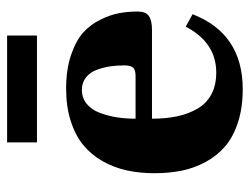

<svg xmlns="http://www.w3.org/2000/svg" viewBox="-104 -610 726 559"><g transform="rotate(-90 259.5 -331.0)"><path d="M192.9 -299.8H316.9Q334.5 -299.8 341.3 -306.6Q348.1 -313.5 348.1 -333Q348.1 -353.5 345.5 -372.6Q342.8 -391.6 335.7 -411.6Q328.6 -431.6 313.5 -443.8Q298.3 -456.1 276.9 -456.1Q253.4 -456.1 236.3 -442.1Q219.2 -428.2 210.2 -404.5Q201.2 -380.9 197 -354.7Q192.9 -328.6 192.9 -299.8ZM34.2 -245.1Q34.2 -288.6 42.5 -325.9Q50.8 -363.3 69.3 -396Q87.9 -428.7 116 -451.9Q144 -475.1 186 -488.5Q228 -502 280.8 -502Q335.9 -502 377.9 -487.8Q419.9 -473.6 443.4 -452.6Q466.8 -431.6 481.2 -402.3Q495.6 -373 500.2 -347.4Q504.9 -321.8 504.9 -293.9Q504.9 -270.5 492.2 -261.2Q479.5 -252 451.2 -252H192.9Q192.9 -210.9 200 -178.2Q207 -145.5 222.2 -119.4Q237.3 -93.3 263.9 -79.1Q290.5 -64.9 327.1 -64.9Q414.6 -64.9 460.9 -153.8L497.1 -133.8Q440.4 12.2 278.8 12.2Q224.6 12.2 182.1 -1.7Q139.6 -15.6 112.3 -39.1Q85 -62.5 66.9 -95.9Q48.8 -129.4 41.5 -166Q34.2 -202.6 34.2 -245.1ZM124 -586.9V-673.8H435.1V-586.9Z"/></g></svg>

Font: Linguistics Pro
Style: Bold
Weight: 700
Designer: Stefan Peev, Context Ltd
Foundry: Stefan Peev, Context Ltd
Version: Version 001.000